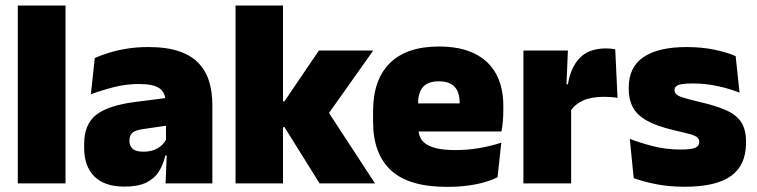

<svg xmlns="http://www.w3.org/2000/svg" viewBox="-20 -680 2806 712"><path d="M223 0H46V-659.5H223Z M767.5 0H594L599 -126L595.5 -130.5V-283.5L594 -301.5Q594 -336 571.8 -352.2Q549.5 -368.5 496 -368.5Q447.5 -368.5 402.8 -357Q358 -345.5 317 -330.5L331.5 -465Q356.5 -476 387 -485.2Q417.5 -494.5 453.5 -500Q489.5 -505.5 530 -505.5Q598.5 -505.5 644.2 -489.8Q690 -474 717 -445.2Q744 -416.5 755.8 -377Q767.5 -337.5 767.5 -290ZM441.5 12Q367.5 12 329.8 -25.8Q292 -63.5 292 -133V-145.5Q292 -219.5 337.2 -254.5Q382.5 -289.5 482 -302L607.5 -318L618 -217L511.5 -201.5Q482.5 -197.5 471.2 -187.8Q460 -178 460 -159V-157Q460 -139.5 471.8 -128.5Q483.5 -117.5 511 -117.5Q534 -117.5 550.8 -123.8Q567.5 -130 578.8 -140.5Q590 -151 596.5 -163.5L621.5 -103.5H593Q585.5 -70 569.2 -44Q553 -18 522.5 -3Q492 12 441.5 12Z M1370.5 0H1165L1035 -208.5H999V-304.5H1035L1162.5 -492.5H1364L1189 -245.5V-278ZM1029.5 0H853.5V-659.5H1029.5Z M1637.5 13Q1496 13 1429.8 -48.5Q1363.5 -110 1363.5 -228.5V-267Q1363.5 -384.5 1425.8 -446Q1488 -507.5 1607.5 -507.5Q1687 -507.5 1740 -481.2Q1793 -455 1819.8 -405.8Q1846.5 -356.5 1846.5 -287V-271.5Q1846.5 -251.5 1844.8 -230.8Q1843 -210 1839.5 -192.5H1681Q1683 -223 1683.8 -250Q1684.5 -277 1684.5 -298.5Q1684.5 -324.5 1676.5 -342.2Q1668.5 -360 1651.5 -369.2Q1634.5 -378.5 1607.5 -378.5Q1567 -378.5 1548.8 -357.5Q1530.5 -336.5 1530.5 -298V-253.5L1531.5 -234.5V-203.5Q1531.5 -188 1537 -173.5Q1542.5 -159 1557.2 -147.8Q1572 -136.5 1599.2 -130Q1626.5 -123.5 1670 -123.5Q1714.5 -123.5 1757 -130.8Q1799.5 -138 1839 -151L1825 -22.5Q1790.5 -5.5 1742.8 3.8Q1695 13 1637.5 13ZM1804 -192.5H1457V-296.5H1804Z M2095.5 -267.5 2044.5 -367.5H2086Q2096 -430 2130 -465.2Q2164 -500.5 2227.5 -500.5Q2237 -500.5 2245.2 -499.5Q2253.5 -498.5 2261.5 -497L2270 -317Q2260 -319 2246.2 -320Q2232.5 -321 2219.5 -321Q2172.5 -321 2141.5 -306.8Q2110.5 -292.5 2095.5 -267.5ZM2098 0H1921V-492.5H2086L2079 -329.5H2098Z M2519.5 12.5Q2461 12.5 2413 3Q2365 -6.5 2330 -19.5L2315.5 -165Q2354.5 -150 2402.2 -137.8Q2450 -125.5 2504 -125.5Q2543.5 -125.5 2558.2 -132Q2573 -138.5 2573 -153V-154Q2573 -165 2564.5 -171.5Q2556 -178 2534.8 -183.8Q2513.5 -189.5 2476 -198Q2414.5 -212.5 2378.5 -232.8Q2342.5 -253 2327 -282Q2311.5 -311 2311.5 -351V-355Q2311.5 -431 2366.2 -468.2Q2421 -505.5 2526 -505.5Q2582.5 -505.5 2629.2 -495.8Q2676 -486 2708 -472L2722.5 -336.5Q2686 -351 2641 -360.8Q2596 -370.5 2549 -370.5Q2522 -370.5 2507.2 -367.8Q2492.5 -365 2487 -359.5Q2481.5 -354 2481.5 -346V-345Q2481.5 -336 2488.5 -329.8Q2495.5 -323.5 2515 -317.5Q2534.5 -311.5 2572 -302.5Q2633.5 -288.5 2672 -271.5Q2710.5 -254.5 2728.5 -227.2Q2746.5 -200 2746.5 -153.5V-150.5Q2746.5 -67.5 2691 -27.5Q2635.5 12.5 2519.5 12.5Z"/></svg>

Font: Anek Malayalam ExtraBold
Style: Regular
Weight: 800
Version: Version 1.003